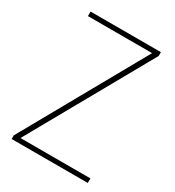

<svg xmlns="http://www.w3.org/2000/svg" viewBox="-173 -815 832 915"><g transform="rotate(30 242.5 -357.0)"><path d="M452 0H33V-20L408 -689H55V-714H442V-693L67 -25H452Z"/></g></svg>

Font: Noto Sans Kannada SemiCondensed Thin
Style: Regular
Weight: 100
Width: 4
Designer: Jelle Bosma - Monotype Design Team
Foundry: Monotype Imaging Inc.
Version: Version 2.005; ttfautohint (v1.8.4.7-5d5b)